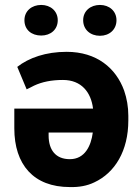

<svg xmlns="http://www.w3.org/2000/svg" viewBox="-20 -749 569 778"><path d="M50 -478 88 -387C99 -392 108 -397 118 -402C150 -417 188 -425 235 -425C310 -425 349 -375 357 -309H38V-229C38 -82 116 9 263 9C300 10 333 4 362 -10C446 -49 500 -138 500 -261V-280C500 -316 494 -350 483 -382C450 -473 372 -539 250 -539C166 -539 97 -515 50 -478ZM177 -200V-212H356C349 -158 324 -104 263 -104C205 -104 177 -142 177 -200ZM147 -605C185 -605 214 -629 214 -667C214 -704 185 -729 147 -729C109 -729 79 -705 79 -667C79 -628 108 -605 147 -605ZM385 -604C423 -604 452 -629 452 -667C452 -704 423 -729 385 -729C347 -729 317 -705 317 -667C317 -629 346 -604 385 -604Z"/></svg>

Font: Asimov
Style: Regular
Weight: 500
Designer: Google
Version: Version 2.000980; 2014